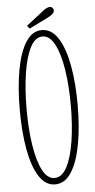

<svg xmlns="http://www.w3.org/2000/svg" viewBox="-57 -850 445 895"><g transform="rotate(-5 165.5 -402.0)"><path d="M164.5 11Q119 11 89 -36.5Q59 -84 44.5 -165.2Q30 -246.5 30 -349Q30 -452 44.5 -533.8Q59 -615.5 89 -663.2Q119 -711 164.5 -711Q210.5 -711 240.8 -663.2Q271 -615.5 286 -533.8Q301 -452 301 -349Q301 -246.5 286 -165.2Q271 -84 240.8 -36.5Q210.5 11 164.5 11ZM164.5 -19Q199 -19 222.2 -63Q245.5 -107 257.2 -182Q269 -257 269 -349Q269 -441.5 257.2 -516.8Q245.5 -592 222.2 -636.5Q199 -681 164.5 -681Q130.5 -681 107.8 -636.5Q85 -592 73.5 -516.8Q62 -441.5 62 -349Q62 -257 73.5 -182Q85 -107 107.8 -63Q130.5 -19 164.5 -19ZM109.5 -723 97.5 -736.5 180 -801Q187 -806.5 195.2 -810.8Q203.5 -815 210.5 -815Q221.5 -815 226.5 -805.5Q228.5 -802 228.5 -797.5Q228.5 -788 218.8 -780Q209 -772 197.5 -766.5Z"/></g></svg>

Font: Imbue 10pt Thin
Style: Regular
Weight: 100
Designer: Tyler Finck
Foundry: Etcetera Type Company
Version: Version 1.102; ttfautohint (v1.8.3)